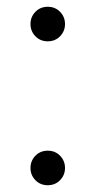

<svg xmlns="http://www.w3.org/2000/svg" viewBox="-20 -541 321 567"><path d="M70 -45Q70 -66 84.5 -81Q99 -96 121 -96Q143 -96 157.5 -81Q172 -66 172 -45Q172 -24 157.5 -9Q143 6 121 6Q99 6 84.5 -9Q70 -24 70 -45ZM70 -470Q70 -491 84.5 -506Q99 -521 121 -521Q143 -521 157.5 -506Q172 -491 172 -470Q172 -449 157.5 -434Q143 -419 121 -419Q99 -419 84.5 -434Q70 -449 70 -470Z"/></svg>

Font: Be Vietnam Light
Style: Regular
Weight: 300
Designer: Gabriel Lam
Foundry: TypeRant
Version: Version 4.000